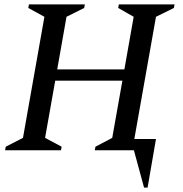

<svg xmlns="http://www.w3.org/2000/svg" viewBox="-20 -680 830 869"><path d="M3 0 6 -16 84 -56 181 -604 108 -644 111 -660H364L361 -644L281 -604L239 -366H543L585 -604L515 -644L518 -660H770L767 -644L686 -604L588 -51H686L648 169H632L586 0H409L412 -16L488 -56L534 -315H230L184 -56L259 -16L256 0Z"/></svg>

Font: Spectral SC Medium
Style: Italic
Weight: 500
Italic angle: -10°
Designer: Jean-Baptiste Levee
Foundry: Production Type
Version: Version 2.001